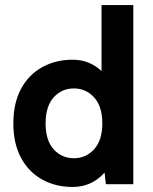

<svg xmlns="http://www.w3.org/2000/svg" viewBox="-20 -731 607 762"><path d="M268 11Q201 11 147.5 -18.5Q94 -48 63.5 -104.5Q33 -161 33 -241Q33 -322 63.5 -378.5Q94 -435 147.5 -464.5Q201 -494 268 -494Q335 -494 383 -449V-711H509V0H400L395 -46Q344 11 268 11ZM273 -103Q321 -103 353.5 -138.5Q386 -174 386 -241Q386 -309 353.5 -344.5Q321 -380 273 -380Q225 -380 193 -344.5Q161 -309 161 -241Q161 -174 193 -138.5Q225 -103 273 -103Z"/></svg>

Font: Zen Kaku Gothic Antique Black
Style: Regular
Weight: 900
Designer: Yoshimichi Ohira
Foundry: Positype
Version: Version 1.001